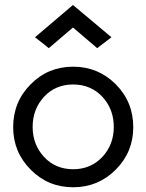

<svg xmlns="http://www.w3.org/2000/svg" viewBox="-20 -1082 602 790"><path d="M281.2 -311.5Q177.7 -311.5 106.4 -383.8Q34.2 -456.1 34.2 -558.6Q34.2 -663.1 106.4 -735.4Q177.7 -807.6 281.2 -807.6Q383.8 -807.6 456.1 -735.4Q528.3 -663.1 528.3 -558.6Q528.3 -456.1 456.1 -383.8Q383.8 -311.5 281.2 -311.5ZM281.2 -734.4Q208 -734.4 161.1 -683.6Q114.3 -632.8 114.3 -559.6Q114.3 -487.3 161.1 -436.5Q208 -385.7 281.2 -385.7Q353.5 -385.7 401.4 -436.5Q448.2 -487.3 448.2 -559.6Q448.2 -632.8 401.4 -683.6Q353.5 -734.4 281.2 -734.4ZM124 -928.7Q163.1 -961.9 280.3 -1061.5Q319.3 -1028.3 438.5 -928.7Q423.8 -918 379.9 -883.8Q355.5 -905.3 280.3 -968.8Q254.9 -947.3 180.7 -883.8Q167 -895.5 124 -928.7Z"/></svg>

Font: Das Gitter
Style: Book
Weight: 400
Version: Version 006.000